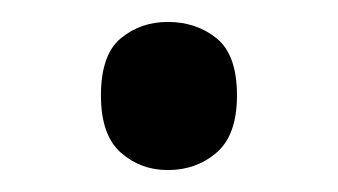

<svg xmlns="http://www.w3.org/2000/svg" viewBox="-20 -141 308 175"><path d="M72 -54Q72 -91 90 -106Q108 -121 133 -121Q159 -121 177.5 -106Q196 -91 196 -54Q196 -18 177.5 -2Q159 14 133 14Q108 14 90 -2Q72 -18 72 -54Z"/></svg>

Font: Noto Sans Adlam Unjoined
Style: Regular
Weight: 400
Designer: Mark Jamra, Neil Patel
Foundry: JamraPatel LLC
Version: Version 3.001